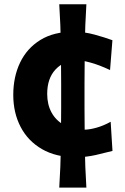

<svg xmlns="http://www.w3.org/2000/svg" viewBox="-20 -712 577 884"><path d="M252.8 151.9Q259 53.8 260.3 -34.5Q261.6 -122.9 261.6 -212.3V-328.2Q261.6 -417.7 260.3 -506.1Q259 -594.4 252.8 -692.5H377.7Q371.7 -594.4 370.4 -506.1Q369.1 -417.7 369.1 -328.2V-212.3Q369.1 -122.9 370.4 -34.5Q371.7 53.8 377.7 151.9ZM329.3 11.9Q238 11.9 173.4 -25.4Q108.8 -62.7 75 -127.6Q41.1 -192.5 41.1 -275Q41.1 -358.5 72.7 -424.3Q104.3 -490 165.9 -528Q227.5 -566 317.6 -566Q366.9 -566 415.3 -552.7Q463.8 -539.4 497.6 -526.8L486.7 -389.5Q434.2 -414.1 394.4 -424.5Q354.7 -435 334.9 -435Q273.6 -432.8 235.5 -391.9Q197.3 -351 197.3 -279.5Q197.3 -231.1 217.2 -194.3Q237 -157.6 274.8 -136.7Q312.5 -115.8 367.1 -114.9Q391.9 -114.9 424.7 -124.2Q457.5 -133.5 489.5 -151.4L497.9 -17.1Q466 -8.7 421.2 1.6Q376.4 11.9 329.3 11.9Z"/></svg>

Font: Pinar-VF
Style: Regular
Weight: 300
Designer: Amin Abedi
Version: Version 3.0